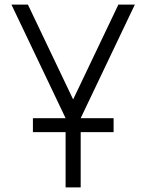

<svg xmlns="http://www.w3.org/2000/svg" viewBox="-20 -820 640 840"><path d="M124 -242V-303H477V-242ZM267 0V-303L30 -800H102L300 -385L498 -800H570L333 -303V0Z"/></svg>

Font: Victor Mono Light
Style: Regular
Weight: 300
Monospace: yes
Designer: Rune Bjørnerås
Version: Version 1.561;gftools[0.9.30]